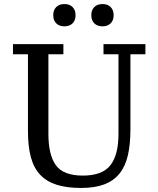

<svg xmlns="http://www.w3.org/2000/svg" viewBox="-20 -916 781 948"><path d="M381 12Q310 12 260.5 -3.5Q211 -19 179 -52.5Q147 -86 132.5 -139.5Q118 -193 118 -269V-648H44V-698H293V-648H219V-255Q219 -151 256 -100Q293 -49 389 -49Q485 -49 525 -100Q565 -151 565 -255V-648H491V-698H698V-648H624V-279Q624 -204 611.5 -149.5Q599 -95 570 -59Q541 -23 494.5 -5.5Q448 12 381 12ZM298 -786Q272 -786 257.5 -801Q243 -816 243 -839V-843Q243 -866 257.5 -881Q272 -896 298 -896Q324 -896 338.5 -881Q353 -866 353 -843V-839Q353 -816 338.5 -801Q324 -786 298 -786ZM486 -786Q460 -786 445.5 -801Q431 -816 431 -839V-843Q431 -866 445.5 -881Q460 -896 486 -896Q512 -896 526.5 -881Q541 -866 541 -843V-839Q541 -816 526.5 -801Q512 -786 486 -786Z"/></svg>

Font: IBM Plex Serif Text
Style: Regular
Weight: 450
Designer: Mike Abbink, Paul van der Laan, Pieter van Rosmalen
Foundry: Bold Monday
Version: Version 3.001